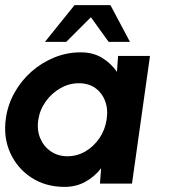

<svg xmlns="http://www.w3.org/2000/svg" viewBox="-27 -719 667 752"><path d="M435.5 -500H560.5L490 0H364.5L369 -60Q343.5 -27 307.2 -7Q271 13 226 13Q152 13 96.2 -23.2Q40.5 -59.5 13 -120.5Q-14.5 -181.5 -4 -255.5Q3.5 -309 29.8 -356Q56 -403 96.2 -438.5Q136.5 -474 186 -494Q235.5 -514 289 -514Q338 -514 373.2 -492.2Q408.5 -470.5 431 -437.5ZM237 -107Q275 -107 307.8 -126.2Q340.5 -145.5 362.5 -178Q384.5 -210.5 390.5 -250Q397 -290 385 -322.5Q373 -355 346.5 -374Q320 -393 282 -393Q244 -393 210 -373.8Q176 -354.5 152.5 -322Q129 -289.5 123 -250Q117 -210 130.5 -177.8Q144 -145.5 172 -126.2Q200 -107 237 -107ZM405.5 -699 482 -555H398.5L329 -651.5L232.5 -555H149L265 -699Z"/></svg>

Font: Urbanist
Style: Bold Italic
Weight: 700
Italic angle: -8°
Designer: Corey Hu
Foundry: Corey Hu
Version: Version 1.330; ttfautohint (v1.8.4.7-5d5b)